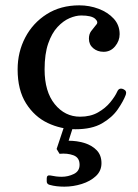

<svg xmlns="http://www.w3.org/2000/svg" viewBox="-20 -472 517 719"><path d="M263 12Q208 12 158.5 -11.5Q109 -35 77.5 -85Q46 -135 46 -212Q46 -277 74.5 -331.5Q103 -386 155 -419Q207 -452 277 -452Q315 -452 349.5 -439Q384 -426 406 -402Q428 -378 428 -344Q428 -319 411 -298.5Q394 -278 368 -278Q345 -278 329 -291.5Q313 -305 313 -327Q313 -344 321 -355Q329 -366 340 -379Q350 -389 336.5 -401.5Q323 -414 284 -414Q264 -414 240.5 -404Q217 -394 195.5 -371Q174 -348 160.5 -309Q147 -270 147 -212Q147 -129 185 -82Q223 -35 280 -35Q319 -35 347 -51Q375 -67 393 -89Q411 -111 419 -129Q426 -145 442 -138Q456 -132 451 -117Q442 -93 421 -62.5Q400 -32 362 -10Q324 12 263 12ZM155 196Q155 183 168 185Q191 190 211 190Q235 190 256.5 179.5Q278 169 278 145Q278 118 255 109.5Q232 101 203 104L192 86L220 2H254L237 55Q268 55 296 63.5Q324 72 342 90.5Q360 109 360 139Q360 168 339 187.5Q318 207 286 217Q254 227 221 227Q207 227 193 225.5Q179 224 165 220Q155 217 155 207Z"/></svg>

Font: Zen Old Mincho Medium
Style: Regular
Weight: 500
Designer: Yoshimichi Ohira
Foundry: Positype
Version: Version 1.500